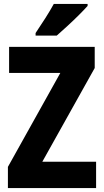

<svg xmlns="http://www.w3.org/2000/svg" viewBox="-20 -951 525 971"><path d="M466 0H20V-107L285 -582H26V-714H459V-607L194 -133H466ZM423 -921Q407 -903 379.5 -875.5Q352 -848 321.5 -820Q291 -792 267 -771H160V-784Q185 -821 209.5 -859.5Q234 -898 252 -931H423Z"/></svg>

Font: Noto Sans Tamil Condensed ExtraBold
Style: Regular
Weight: 800
Width: 3
Designer: Jelle Bosma - Monotype Design Team
Foundry: Monotype Imaging Inc.
Version: Version 2.004; ttfautohint (v1.8.4.7-5d5b)